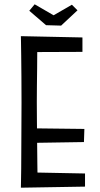

<svg xmlns="http://www.w3.org/2000/svg" viewBox="-20 -867 463 892"><path d="M77 5Q77 5 77.5 -19.5Q78 -44 78.5 -85Q79 -126 79 -177.5Q79 -229 79.5 -284.5Q80 -340 80 -391Q80 -455 79.5 -511Q79 -567 78.5 -609Q78 -651 77.5 -675Q77 -699 77 -699L154 -690Q154 -690 153.5 -670.5Q153 -651 153 -619Q153 -587 152.5 -547.5Q152 -508 151.5 -468Q151 -428 151 -393Q151 -358 151.5 -308.5Q152 -259 152.5 -206.5Q153 -154 153.5 -108Q154 -62 154.5 -33.5Q155 -5 155 -5ZM77 5 121 -66 375 -61V0ZM116 -203V-271L372 -268L370 -207ZM109 -625 77 -699 363 -693V-626ZM264 -748 194 -750 116 -817 141 -847 229 -796 314 -845 340 -819Z"/></svg>

Font: Truculenta
Style: Regular
Weight: 400
Designer: Ivan Castro, Eva Sanz & Omnibus-Type Team
Foundry: Omnibus-Type
Version: Version 1.002